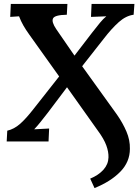

<svg xmlns="http://www.w3.org/2000/svg" viewBox="-20 -720 704 977"><path d="M461 237 439 189Q482 171 506.5 143.5Q531 116 532 81Q533 53 521 20Q509 -13 478 -55L321 -276L223 -146Q201 -118 186 -99Q171 -80 154 -62L230 -66L227 0H14L17 -55Q52 -63 82.5 -90Q113 -117 151 -166L281 -331L129 -544Q111 -569 98.5 -591Q86 -613 77 -637L32 -634L35 -700H323L320 -645Q259 -644 250 -626.5Q241 -609 266 -572L359 -437L448 -553Q472 -584 489 -604.5Q506 -625 521 -637L443 -634L446 -700H664L660 -645Q621 -640 584.5 -607.5Q548 -575 508 -523L398 -383L575 -137Q605 -94 623.5 -50.5Q642 -7 641 37Q641 104 592 154Q543 204 461 237Z"/></svg>

Font: Lora SemiBold
Style: Italic
Weight: 600
Italic angle: -3°
Designer: Olga Karpushina, Alexei Vanyashin (Cyrillic)
Foundry: Cyreal
Version: Version 3.011; ttfautohint (v1.8.4.7-5d5b)